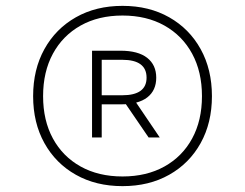

<svg xmlns="http://www.w3.org/2000/svg" viewBox="-20 -769 836 655"><path d="M398 -134Q307.5 -134 238.8 -172.8Q170 -211.5 131.5 -280.8Q93 -350 93 -441Q93 -532 131.5 -601.5Q170 -671 238.8 -710Q307.5 -749 398 -749Q488.5 -749 557.2 -710Q626 -671 664.5 -601.5Q703 -532 703 -441Q703 -350 664.5 -280.8Q626 -211.5 557.2 -172.8Q488.5 -134 398 -134ZM487 -300 407 -417 437 -430 525 -300ZM398 -167Q480 -167 541 -201Q602 -235 635.5 -296.5Q669 -358 669 -441Q669 -524 635.5 -585.8Q602 -647.5 541 -681.8Q480 -716 398 -716Q316 -716 255 -681.8Q194 -647.5 160.5 -585.8Q127 -524 127 -441Q127 -358 160.5 -296.5Q194 -235 255 -201Q316 -167 398 -167ZM294 -300V-596H391Q451 -596 482 -571.8Q513 -547.5 513 -504Q513 -460.5 482.5 -436.8Q452 -413 391 -413H327V-300ZM327 -444H397Q480 -444 480 -504Q480 -565 397 -565H327Z"/></svg>

Font: Encode Sans SC Expanded Thin
Style: Regular
Weight: 250
Width: 7
Designer: Multiple Designers
Foundry: Impallari Type
Version: Version 3.002